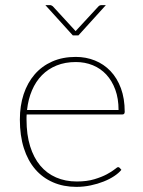

<svg xmlns="http://www.w3.org/2000/svg" viewBox="-20 -723 558 749"><path d="M57.5 0ZM275.5 -501Q315.5 -501 350.2 -487Q385 -473 411 -445.8Q437 -418.5 451.8 -378.5Q466.5 -338.5 466.5 -287Q466.5 -276.5 457.5 -276.5H84Q83.5 -271.5 83.5 -266.5Q83.5 -261.5 83.5 -256.5Q83.5 -197.5 97.5 -152.5Q111.5 -107.5 137 -77Q162.5 -46.5 198.8 -30.8Q235 -15 279.5 -15Q319 -15 348 -23.8Q377 -32.5 396.5 -43Q416 -53.5 426.8 -62.2Q437.5 -71 440.5 -71Q444.5 -71 447 -68L453.5 -60.5Q443.5 -48 425.5 -36Q407.5 -24 384.2 -14.8Q361 -5.5 333.8 0.2Q306.5 6 278 6Q227.5 6 186.8 -11.8Q146 -29.5 117.2 -63Q88.5 -96.5 73 -145.2Q57.5 -194 57.5 -256.5Q57.5 -310.5 72.2 -355.2Q87 -400 115 -432.5Q143 -465 183.5 -483Q224 -501 275.5 -501ZM276 -481Q234 -481 200.8 -467.5Q167.5 -454 143.5 -429.5Q119.5 -405 104.8 -370.5Q90 -336 85.5 -294H442.5Q442.5 -338.5 429.8 -373.2Q417 -408 394.8 -432Q372.5 -456 342 -468.5Q311.5 -481 276 -481ZM157 -703H176Q178.5 -703 181.2 -701.5Q184 -700 186 -698.5L271 -606L275 -601.5L279 -606L364.5 -698.5Q369 -703 374.5 -703H393L286 -585H264Z"/></svg>

Font: Lato Thin
Style: Regular
Weight: 200
Designer: Lukasz Dziedzic
Foundry: tyPoland Lukasz Dziedzic
Version: Version 2.007; 2014-02-27